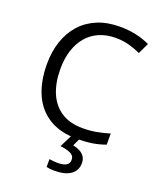

<svg xmlns="http://www.w3.org/2000/svg" viewBox="-171 -828 973 1173"><g transform="rotate(20 315.0 -242.0)"><path d="M402.8 -650.9Q343.8 -650.9 296.6 -630.6Q249.5 -610.4 216.6 -572Q183.6 -533.7 166 -479.5Q148.4 -425.3 148.4 -357.4Q148.4 -267.6 176.5 -201.4Q204.6 -135.3 260.5 -99.1Q316.4 -63 400.4 -63Q448.2 -63 490.5 -71Q532.7 -79.1 572.8 -91.3V-19Q533.7 -4.4 490.7 2.7Q447.8 9.8 388.7 9.8Q279.8 9.8 206.8 -35.4Q133.8 -80.6 97.4 -163.1Q61 -245.6 61 -357.9Q61 -439 83.7 -506.1Q106.4 -573.2 150.1 -622.1Q193.8 -670.9 257.6 -697.5Q321.3 -724.1 403.8 -724.1Q458 -724.1 508.3 -713.4Q558.6 -702.6 599.1 -682.6L565.9 -612.3Q531.7 -627.9 491 -639.4Q450.2 -650.9 402.8 -650.9ZM469.2 139.6Q469.2 187 432.6 213.6Q396 240.2 325.2 240.2Q310.1 240.2 296.4 238.5Q282.7 236.8 274.4 234.9V183.6Q283.7 185.5 298.3 187Q313 188.5 327.6 188.5Q364.3 188.5 383.8 177.7Q403.3 167 403.3 141.6Q403.3 114.7 377.2 102.5Q351.1 90.3 310.5 85.9L354 0H408.2L381.8 54.7Q406.2 59.6 426 69.8Q445.8 80.1 457.5 97.2Q469.2 114.3 469.2 139.6Z"/></g></svg>

Font: Wonky
Style: Regular
Weight: 400
Designer: Monotype Design Team
Foundry: Monotype Imaging Inc.
Version: Version 3.000